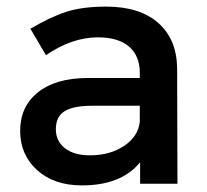

<svg xmlns="http://www.w3.org/2000/svg" viewBox="-20 -556 626 581"><path d="M517 0H404V-65Q347 5 228 5Q143 5 92 -41.5Q41 -88 41 -160Q41 -233 94 -276Q147 -319 242 -320H403V-336Q403 -387 370.5 -415Q338 -443 276 -443Q198 -443 119 -389L72 -469Q133 -505 181.5 -520.5Q230 -536 301 -536Q403 -536 459 -486.5Q515 -437 516 -349ZM252 -86Q313 -86 355.5 -114.5Q398 -143 403 -187V-236H259Q202 -236 175.5 -219.5Q149 -203 149 -165Q149 -129 176.5 -107.5Q204 -86 252 -86Z"/></svg>

Font: Montserrat-Arabic
Style: Regular
Weight: 400
Designer: Mohamed Gaber
Foundry: Kief Type Foundry
Version: Version 5.008;PS 005.008;hotconv 1.0.88;makeotf.lib2.5.64775